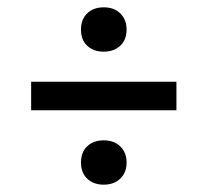

<svg xmlns="http://www.w3.org/2000/svg" viewBox="-20 -642 566 524"><path d="M263 -501Q235.5 -501 218.2 -517Q201 -533 201 -561Q201 -589 218 -605.5Q235 -622 263 -622Q291.5 -622 308.5 -605.2Q325.5 -588.5 325.5 -561Q325.5 -533.5 308.2 -517.2Q291 -501 263 -501ZM65 -341V-419H461.5V-341ZM263 -138Q235.5 -138 218.2 -154.2Q201 -170.5 201 -198.5Q201 -226.5 218 -242.8Q235 -259 263 -259Q291.5 -259 308.5 -242.2Q325.5 -225.5 325.5 -198.5Q325.5 -171 308.2 -154.5Q291 -138 263 -138Z"/></svg>

Font: Encode Sans Semi Condensed Medium
Style: Regular
Weight: 500
Width: 4
Designer: Multiple Designers
Foundry: Impallari Type
Version: Version 3.000; ttfautohint (v1.8.3) -l 8 -r 50 -G 200 -x 14 